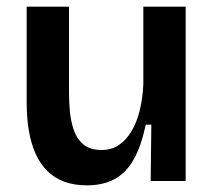

<svg xmlns="http://www.w3.org/2000/svg" viewBox="-20 -543 645 576"><path d="M241 13Q202 13 172.5 2Q143 -9 121.5 -30.5Q100 -52 86.5 -82.5Q73 -113 66.5 -151.5Q60 -190 60 -237V-523H187V-265Q187 -240 189.5 -210.5Q192 -181 201 -154Q210 -127 230 -110Q250 -93 285 -93Q314 -93 336 -107.5Q358 -122 374 -148.5Q390 -175 399 -211Q408 -247 410 -290V-523H537V-218V0H432L434 -169H417Q404 -105 381 -64.5Q358 -24 323.5 -5.5Q289 13 241 13Z"/></svg>

Font: Bricolage Grotesque 48pt Condensed ExtraBold SemiBold
Style: Regular
Weight: 600
Version: Version 1.000;gftools[0.9.30]